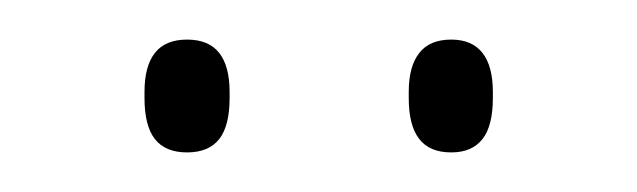

<svg xmlns="http://www.w3.org/2000/svg" viewBox="-20 -668 322 97"><path d="M74.5 -591Q63.5 -591 58.2 -597.8Q53 -604.5 53 -618.5V-621.5Q53 -634.5 58.2 -641.2Q63.5 -648 74.5 -648Q85.5 -648 90.8 -641.2Q96 -634.5 96 -621.5V-618.5Q96 -604.5 90.8 -597.8Q85.5 -591 74.5 -591ZM208 -591Q197 -591 191.8 -597.8Q186.5 -604.5 186.5 -618.5V-621.5Q186.5 -634.5 191.8 -641.2Q197 -648 208 -648Q218.5 -648 223.8 -641.2Q229 -634.5 229 -621.5V-618.5Q229 -604.5 223.8 -597.8Q218.5 -591 208 -591Z"/></svg>

Font: Anek Devanagari Thin
Style: Regular
Weight: 250
Designer: Kailash Malviya (Devanagari) & Yesha Goshar (Latin)
Foundry: Ek Type
Version: Version 1.003